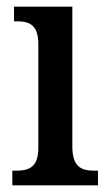

<svg xmlns="http://www.w3.org/2000/svg" viewBox="-20 -556 327 576"><path d="M17 0H274V-44H263C224 -44 197 -55 197 -117V-536H22V-492H31C69 -492 95 -481 95 -423V-113C95 -54 67 -44 28 -44H17Z"/></svg>

Font: Noto Serif Sinhala Condensed Medium
Style: Regular
Weight: 500
Width: 3
Designer: Jelle Bosma - Monotype Design Team
Foundry: Monotype Imaging Inc.
Version: Version 2.007